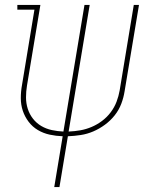

<svg xmlns="http://www.w3.org/2000/svg" viewBox="-20 -550 640 775"><path d="M199 205 233 0Q206 -1 180.5 -6.5Q155 -12 133 -25Q111 -38 95.5 -58.5Q80 -79 72 -103Q64 -127 64 -154Q64 -181 69 -208L119 -511H50V-530H143L89 -205Q85 -181 85 -157Q85 -133 92 -111Q99 -89 113 -71Q127 -53 146.5 -41.5Q166 -30 189 -25Q212 -20 236 -19L321 -530H342L257 -19Q281 -20 304 -24Q327 -28 349.5 -37.5Q372 -47 392 -62Q412 -77 427 -97Q442 -117 450.5 -139.5Q459 -162 463 -185L520 -530H541L483 -182Q479 -156 469.5 -131Q460 -106 443 -84.5Q426 -63 403.5 -46.5Q381 -30 356.5 -19.5Q332 -9 306 -5Q280 -1 254 0L220 205Z"/></svg>

Font: Iosevka Curly Slab ThEx
Style: Italic
Weight: 100
Width: 7
Italic angle: -9°
Monospace: yes
Designer: Belleve Invis
Foundry: Belleve Invis
Version: Version 11.1.0; ttfautohint (v1.8.3)